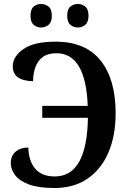

<svg xmlns="http://www.w3.org/2000/svg" viewBox="-20 -933 646 963"><path d="M371 -795Q349 -795 333 -808.5Q317 -822 317 -854Q317 -887 333 -900Q349 -913 371 -913Q391 -913 407.5 -900Q424 -887 424 -854Q424 -822 407.5 -808.5Q391 -795 371 -795ZM186 -795Q165 -795 149 -808.5Q133 -822 133 -854Q133 -887 149 -900Q165 -913 186 -913Q207 -913 223.5 -900Q240 -887 240 -854Q240 -822 223.5 -808.5Q207 -795 186 -795ZM253 10Q173 10 125 -8Q77 -26 55.5 -55Q34 -84 34 -115Q34 -151 58 -172Q82 -193 122 -193Q124 -125 157 -86.5Q190 -48 255 -48Q416 -48 421 -342H192V-402H420Q410 -666 263 -666Q220 -666 194.5 -647Q169 -628 157.5 -596Q146 -564 146 -526Q99 -526 71.5 -544Q44 -562 44 -600Q44 -650 97.5 -687Q151 -724 259 -724Q409 -724 484.5 -629.5Q560 -535 560 -365Q560 -252 523.5 -167.5Q487 -83 418.5 -36.5Q350 10 253 10Z"/></svg>

Font: Noto Serif SemiCondensed SemiBold
Style: Regular
Weight: 600
Width: 4
Designer: Monotype Design Team
Foundry: Monotype Imaging Inc.
Version: Version 2.013; ttfautohint (v1.8.4.7-5d5b)